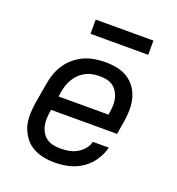

<svg xmlns="http://www.w3.org/2000/svg" viewBox="-132 -823 863 938"><g transform="rotate(20 300.0 -354.5)"><path d="M257 8Q234 8 211 5Q188 2 167 -6Q146 -14 128.5 -26.5Q111 -39 98 -56.5Q85 -74 76.5 -94.5Q68 -115 65 -137.5Q62 -160 63.5 -183.5Q65 -207 68 -230L87 -340Q91 -367 100.5 -393.5Q110 -420 126 -444Q142 -468 165 -487Q188 -506 214 -517.5Q240 -529 268 -533.5Q296 -538 323 -538Q353 -538 383 -532Q413 -526 437.5 -511Q462 -496 479 -472.5Q496 -449 504 -421Q512 -393 512 -362Q512 -331 507 -300L495 -228H152L150 -218Q147 -199 146.5 -179.5Q146 -160 150 -142.5Q154 -125 163.5 -109.5Q173 -94 187.5 -84Q202 -74 220 -70Q238 -66 257 -66Q278 -66 300 -69.5Q322 -73 341.5 -83.5Q361 -94 376.5 -111.5Q392 -129 397 -151H480Q471 -115 449.5 -83Q428 -51 396.5 -30Q365 -9 329 -0.5Q293 8 257 8ZM164 -302H423L425 -312Q428 -331 429 -350Q430 -369 426 -386.5Q422 -404 413 -419.5Q404 -435 390 -445.5Q376 -456 358 -460Q340 -464 321 -464Q303 -464 284.5 -461Q266 -458 249 -449.5Q232 -441 217.5 -427.5Q203 -414 193 -397.5Q183 -381 177 -363.5Q171 -346 168 -328ZM206 -643V-717H506V-643Z"/></g></svg>

Font: Iosevka Curly Slab ExObl
Style: Regular
Weight: 400
Width: 7
Italic angle: -9°
Monospace: yes
Designer: Belleve Invis
Foundry: Belleve Invis
Version: Version 11.1.0; ttfautohint (v1.8.3)